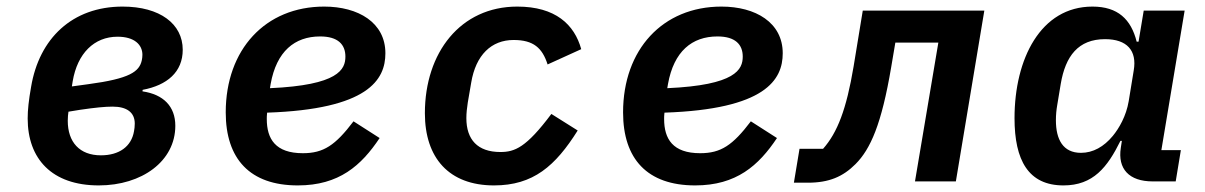

<svg xmlns="http://www.w3.org/2000/svg" viewBox="-20 -548 3641 580"><path d="M278.4 12.1C408.7 12.1 509.6 -61.1 509.6 -168C509.6 -226.6 473.7 -262.8 410.5 -272L410.9 -276.6C484.7 -290.5 532 -330.3 532 -397.7C532 -475.9 463.1 -528.1 350.5 -528.1C198.2 -528.1 98.4 -431.8 73.9 -285.5C66.8 -245.4 63.6 -215.9 63.6 -190C63.6 -68.5 136.4 12.1 278.4 12.1ZM184.7 -183.2C184.7 -193.5 185.7 -203.5 186.8 -210.6L221.9 -216.3C267.8 -223 297.2 -225.9 320.3 -225.9C362.9 -225.9 387.1 -208.5 387.1 -174.7C387.1 -165.5 386 -158 384.9 -152C377.1 -105.1 339.8 -78.8 284.8 -78.8C220.5 -78.8 184.7 -118.6 184.7 -183.2ZM197.1 -286.9 199.6 -302.6C213.8 -386.4 264.2 -437.1 335.2 -437.1C386.7 -437.1 410.2 -412.3 410.2 -382.5C410.2 -376.8 409.4 -370.7 408.4 -366.1C400.9 -331.3 371.8 -310.4 246.8 -293.7Z M879.6 12.1C1004.3 12.1 1071.4 -47.9 1126.8 -131L1047.9 -181.5C992.9 -109 957.4 -85.2 894.9 -85.2C812.1 -85.2 785.9 -128.2 785.9 -188.6C785.9 -192.8 785.9 -198.9 786.9 -207.7C1092.7 -218 1144.2 -307.2 1144.2 -387.1C1144.2 -480.1 1062.1 -528.1 959.2 -528.1C781.6 -528.1 661.9 -398.4 661.9 -208.5C661.9 -67.8 735.1 12.1 879.6 12.1ZM795.5 -281.6 797.6 -294.4C815.3 -392.8 870 -437.9 947.1 -437.9C1001.1 -437.9 1023.4 -413.4 1023.4 -377.1C1023.4 -338.4 1002.8 -290.8 795.5 -281.6Z M1472.3 12.1C1590.9 12.1 1657.7 -46.5 1725.1 -153.8L1645.6 -203.8C1569.6 -102.3 1535.2 -88.8 1491.5 -88.8C1422.6 -88.8 1388.8 -126.4 1388.8 -191.1C1388.8 -206 1390.6 -222.3 1393.1 -238.3L1403.4 -298.3C1417.3 -382.1 1464.5 -427.2 1531.6 -427.2C1591.6 -427.2 1618.3 -403.1 1634.2 -353.3L1735.8 -399.5C1715.2 -474.1 1657.7 -528.1 1542.6 -528.1C1371.1 -528.1 1263.5 -389.2 1263.5 -206C1263.5 -71 1336.3 12.1 1472.3 12.1Z M2079.9 12.1C2204.5 12.1 2271.7 -47.9 2327.1 -131L2248.2 -181.5C2193.2 -109 2157.7 -85.2 2095.2 -85.2C2012.4 -85.2 1986.2 -128.2 1986.2 -188.6C1986.2 -192.8 1986.2 -198.9 1987.2 -207.7C2293 -218 2344.5 -307.2 2344.5 -387.1C2344.5 -480.1 2262.4 -528.1 2159.4 -528.1C1981.9 -528.1 1862.2 -398.4 1862.2 -208.5C1862.2 -67.8 1935.4 12.1 2079.9 12.1ZM1995.7 -281.6 1997.9 -294.4C2015.6 -392.8 2070.3 -437.9 2147.4 -437.9C2201.3 -437.9 2223.7 -413.4 2223.7 -377.1C2223.7 -338.4 2203.1 -290.8 1995.7 -281.6Z M2378.2 3.9H2420.5C2484.4 3.9 2526.3 -14.2 2564.3 -52.2C2609.7 -97.7 2643.1 -172.9 2672.2 -345.5L2684.7 -419.4H2814.6L2744 0H2867.5L2953.5 -516H2586.3L2558.6 -347.3C2536.9 -218 2509.9 -147.7 2466.3 -98.4H2395.2Z M3192.5 12.1C3282.7 12.1 3325.3 -43 3364.7 -122.5H3369L3365.8 -101.6C3355.8 -38 3390.6 0 3462 0H3531.6L3547.2 -94.5H3488.3L3558.6 -516H3435L3419.4 -422.2H3413.7C3396.7 -489.7 3356.9 -528.1 3280.2 -528.1C3123.6 -528.1 3044.7 -370 3044.7 -191.1C3044.7 -63.9 3086.6 12.1 3192.5 12.1ZM3169.7 -184.7C3169.7 -201 3171.2 -216.3 3173.7 -230.5L3184.3 -294.4C3198.5 -378.6 3237.2 -429.7 3318.2 -429.7C3384.6 -429.7 3415.1 -395.2 3404.8 -335.2L3389.6 -242.2C3382.1 -197.4 3360.4 -160.2 3341.6 -137.4C3314.6 -104.8 3282 -86.3 3245.4 -86.3C3191.1 -86.3 3169.7 -126.8 3169.7 -184.7Z"/></svg>

Font: Margiela Mono Italic SmBold It
Style: Regular
Weight: 600
Designer: Mike Abbink, Paul van der Laan, Pieter van Rosmalen
Foundry: Bold Monday
Version: Version 2.003 2021